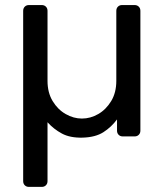

<svg xmlns="http://www.w3.org/2000/svg" viewBox="-20 -540 647 760"><path d="M94.6 199.8Q84.4 199.8 78.1 193.4Q71.7 187.1 71.7 176.9V-497.1Q71.7 -507.3 78.1 -513.6Q84.4 -520 94.6 -520H145.2Q155.4 -520 161.7 -513.6Q168.1 -507.3 168.1 -497.1V-219.9Q168.1 -173.5 188.3 -140Q208.6 -106.4 239.9 -88.6Q271.2 -70.7 304.2 -70.7Q338.1 -70.7 369 -88.6Q399.9 -106.4 420.2 -140Q440.4 -173.5 440.4 -219.9V-497.1Q440.4 -507.3 446.8 -513.6Q453.1 -520 463.3 -520H512.7Q522.9 -520 529.3 -513.6Q535.7 -507.3 535.7 -497.1V-22.9Q535.7 -12.7 529.3 -6.4Q522.9 0 512.7 0H466.1Q455.9 0 449.6 -6.4Q443.2 -12.7 443.2 -22.9V-67.3Q421 -37.1 389.4 -16.8Q357.8 3.4 307.1 4.8Q257.3 6.1 225 -11.4Q192.6 -28.8 168.1 -56.1V176.9Q168.1 187.1 161.7 193.4Q155.4 199.8 145.2 199.8Z"/></svg>

Font: Rubik Light
Style: Regular
Weight: 300
Designer: Hubert and Fischer
Foundry: Hubert and Fischer
Version: Version 2.300;gftools[0.9.30]